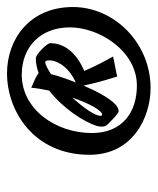

<svg xmlns="http://www.w3.org/2000/svg" viewBox="29 -769 449 547"><g transform="rotate(-90 253.5 -495.5)"><path d="M318 -700C211 -700 86 -624 86 -465C86 -340 195 -291 276 -291C405 -291 507 -395 507 -512C507 -636 415 -700 318 -700ZM148 -458C148 -563 217 -658 314 -658C394 -658 449 -604 449 -521C449 -436 381 -330 283 -330C208 -330 148 -371 148 -458ZM404 -577C404 -586 372 -618 361 -618C347 -618 333 -615 319 -610C310 -617 289 -626 277 -631C276 -617 273 -599 269 -580C219 -541 179 -481 168 -443C167 -439 164 -428 169 -418C170 -415 204 -381 210 -382C215 -382 219 -384 221 -385C241 -396 264 -437 283 -482C292 -439 306 -396 309 -386C319 -389 356 -395 366 -398C356 -416 339 -446 325 -480C381 -504 404 -540 404 -577ZM316 -575C331 -584 342 -591 350 -591C354 -591 355 -587 355 -577C355 -566 345 -528 292 -504C302 -529 311 -555 316 -575ZM200 -429C198 -429 197 -432 197 -433C197 -450 220 -482 249 -514C233 -468 213 -429 200 -429Z"/></g></svg>

Font: Yesteryear
Style: Regular
Weight: 400
Designer: Astigmatic (AOETI)
Foundry: Astigmatic (AOETI)
Version: Version 1.000